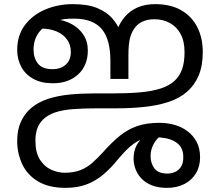

<svg xmlns="http://www.w3.org/2000/svg" viewBox="-20 -586 1062 927"><path d="M331 -566Q404 -566 449.5 -547Q495 -528 520.5 -499Q546 -470 559 -439L541 -430Q556 -473 581.5 -503.5Q607 -534 644 -550Q681 -566 729 -566Q804 -566 855 -536.5Q906 -507 932.5 -455Q959 -403 959 -335Q959 -268 939 -221Q919 -174 883 -143Q845 -110 791.5 -93Q738 -76 674.5 -69.5Q611 -63 542 -63H448Q382 -63 331.5 -59Q281 -55 245.5 -43Q210 -31 187 -8Q168 11 159.5 36Q151 61 151 93Q151 151 173 185Q195 219 227.5 233.5Q260 248 292 248Q336 248 368 235.5Q400 223 426 200Q452 177 478 148Q520 101 558 70Q596 39 641.5 23Q687 7 751 7Q787 7 821.5 16.5Q856 26 884 46.5Q912 67 929 98.5Q946 130 946 174Q946 218 925.5 251.5Q905 285 869 303Q833 321 787 321Q744 321 713.5 309Q683 297 663.5 276.5Q644 256 634.5 231Q625 206 625 181Q625 134 648 102Q671 70 705 41L772 55Q738 80 722.5 108Q707 136 707 168Q707 202 725.5 227Q744 252 789 252Q807 252 824.5 244.5Q842 237 853.5 220Q865 203 865 173Q865 143 853 124.5Q841 106 821 95.5Q801 85 778 81Q755 77 733 77Q718 77 703.5 78.5Q689 80 675 83Q652 90 630.5 104.5Q609 119 589 139.5Q569 160 549 184Q516 225 479.5 256Q443 287 399 304Q355 321 297 321Q215 321 163 289.5Q111 258 87 206Q63 154 63 95Q63 40 81.5 0.5Q100 -39 131 -65Q166 -94 213 -109Q260 -124 316 -129.5Q372 -135 432 -135H521Q597 -135 655 -140Q713 -145 755 -158.5Q797 -172 823 -196Q848 -219 859.5 -253Q871 -287 871 -334Q871 -387 852 -422Q833 -457 800 -475Q767 -493 726 -493Q697 -493 674.5 -484.5Q652 -476 635 -457Q616 -434 608 -403.5Q600 -373 600 -319V-205H513V-293Q513 -341 503.5 -379Q494 -417 473.5 -443Q453 -469 419 -482.5Q385 -496 337 -496Q306 -496 289 -493.5Q272 -491 252 -484L217 -470Q190 -456 173.5 -436.5Q157 -417 149.5 -394.5Q142 -372 142 -348Q142 -305 163.5 -278.5Q185 -252 234 -252Q273 -252 297.5 -274Q322 -296 322 -335Q322 -370 303.5 -395.5Q285 -421 252.5 -434.5Q220 -448 178 -448L242 -494Q288 -490 324.5 -470.5Q361 -451 382.5 -418.5Q404 -386 404 -342Q404 -270 357.5 -227Q311 -184 235 -184Q179 -184 140.5 -205.5Q102 -227 82.5 -263.5Q63 -300 63 -345Q63 -415 100 -464.5Q137 -514 198.5 -540Q260 -566 331 -566Z"/></svg>

Font: utamil15
Style: Book
Weight: 400
Designer: Jelle Bosma - Monotype Design Team
Foundry: Monotype Imaging Inc.
Version: Version 2.003